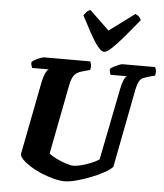

<svg xmlns="http://www.w3.org/2000/svg" viewBox="-64 -1056 951 1111"><g transform="rotate(5 412.0 -500.0)"><path d="M354 0Q324 0 288 -9.5Q252 -19 216 -34Q180 -49 151 -67.5Q122 -86 104.5 -104Q87 -122 88 -136L170 -558Q183 -622 205 -637H109Q107 -642 104 -650.5Q101 -659 102 -671Q110 -679 124.5 -686.5Q139 -694 153 -699Q167 -704 173 -704H441Q443 -700 446 -688Q449 -676 445 -655L398 -642Q367 -633 353 -614.5Q339 -596 331 -556L253 -153Q267 -140 295.5 -126Q324 -112 352.5 -103Q381 -94 395 -94Q414 -94 441.5 -101Q469 -108 497 -119.5Q525 -131 544 -144L626 -557Q640 -627 660 -637H564Q563 -640 560 -650Q557 -660 558 -671Q565 -678 579.5 -685.5Q594 -693 608 -698.5Q622 -704 628 -704H818Q820 -699 823 -687Q826 -675 822 -655L781 -644Q765 -639 752 -633.5Q739 -628 729.5 -610Q720 -592 712 -549L627 -108Q613 -92 579 -73Q545 -54 502.5 -37.5Q460 -21 420 -10.5Q380 0 354 0ZM515 -766Q499 -766 477 -794Q455 -822 430 -868Q405 -914 378 -966Q387 -978 394.5 -987Q402 -996 416 -1000L530 -891L677 -1000Q691 -995 699.5 -985.5Q708 -976 711 -967Q668 -914 629 -868Q590 -822 560.5 -794Q531 -766 515 -766Z"/></g></svg>

Font: Texturina Black
Style: Italic
Weight: 900
Italic angle: -11°
Designer: Guillermo Torres Carreño
Foundry: Omnibus-Type
Version: Version 1.002; ttfautohint (v1.8.3)